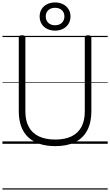

<svg xmlns="http://www.w3.org/2000/svg" viewBox="-20 -1179 903 1574"><path d="M433 19Q361 19 305 0.5Q249 -18 211 -54Q173 -90 153.5 -143.5Q134 -197 134 -266V-871Q134 -881 140 -885.5Q146 -890 160 -890Q175 -890 181.5 -885.5Q188 -881 188 -871V-264Q188 -190 216 -138.5Q244 -87 299 -61Q354 -35 433 -35Q512 -35 566 -61Q620 -87 647.5 -138.5Q675 -190 675 -264V-871Q675 -881 681.5 -885.5Q688 -890 702 -890Q729 -890 729 -871V-266Q729 -174 695 -110Q661 -46 595.5 -13.5Q530 19 433 19ZM431 -928Q395 -928 366 -942.5Q337 -957 321 -983.5Q305 -1010 305 -1044Q305 -1078 321 -1104Q337 -1130 366 -1144.5Q395 -1159 431 -1159Q468 -1159 496.5 -1144.5Q525 -1130 541.5 -1104Q558 -1078 558 -1044Q558 -1010 541.5 -983.5Q525 -957 496.5 -942.5Q468 -928 431 -928ZM431 -972Q466 -972 487 -992Q508 -1012 508 -1044Q508 -1076 487 -1095.5Q466 -1115 431 -1115Q397 -1115 376 -1095.5Q355 -1076 355 -1044Q355 -1012 376 -992Q397 -972 431 -972ZM0 365H863V375H0ZM0 -20H863V0H0ZM0 -505H863V-500H0ZM0 -885H863V-875H0Z"/></svg>

Font: Playwrite GB S Guides
Style: Regular
Weight: 400
Designer: Veronika Burian, José Scaglione
Foundry: TypeTogether
Version: Version 1.003